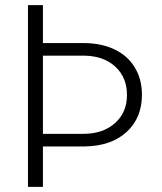

<svg xmlns="http://www.w3.org/2000/svg" viewBox="-20 -731 633 751"><path d="M147.9 -710.9V-562.5H306.6Q376.5 -562.5 428.2 -537.6Q480 -512.7 507.6 -466.6Q535.2 -420.4 535.2 -360.4Q535.2 -270 475.6 -215.1Q416 -160.2 313 -158.2H147.9V0H89.4V-710.9ZM147.9 -513.2V-207.5H306.2Q382.8 -207.5 429.7 -249.3Q476.6 -291 476.6 -359.4Q476.6 -427.7 431.9 -469.5Q387.2 -511.2 313.5 -513.2Z"/></svg>

Font: RobotoDraft Light
Style: Regular
Weight: 300
Version: Version 2.001151; 2014